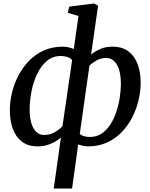

<svg xmlns="http://www.w3.org/2000/svg" viewBox="-20 -837 870 1111"><path d="M291 254 332.5 -41.5Q318 -28.5 297.8 -16.8Q277.5 -5 252.5 2.5Q227.5 10 198.5 10Q142 10 106.2 -17.8Q70.5 -45.5 53.8 -92.5Q37 -139.5 37 -198Q37 -248.5 49.5 -300.8Q62 -353 87 -400.5Q112 -448 148.8 -485.8Q185.5 -523.5 234.2 -545.2Q283 -567 343 -567Q360 -567 376.2 -563.2Q392.5 -559.5 407 -553.5L434 -744.5L372 -763L380.5 -798.5L524.5 -817L547.5 -804L507 -521Q528.5 -539.5 559.5 -553.2Q590.5 -567 630 -567Q687.5 -567 723.5 -539.5Q759.5 -512 776.8 -464.8Q794 -417.5 794 -358.5Q794 -308.5 781.5 -256.2Q769 -204 744.5 -156.5Q720 -109 683.2 -71.2Q646.5 -33.5 598 -11.8Q549.5 10 489.5 10Q474.5 10 460 6.8Q445.5 3.5 432.5 -1L397 254ZM341.5 -107 397.5 -490Q384.5 -502.5 367.8 -507.8Q351 -513 332 -513Q284 -513 249.8 -483.2Q215.5 -453.5 193.8 -406.5Q172 -359.5 161.8 -306Q151.5 -252.5 151.5 -204Q151.5 -158.5 161.2 -125Q171 -91.5 189.8 -73.8Q208.5 -56 234.5 -56Q269.5 -56 297.5 -72.5Q325.5 -89 341.5 -107ZM497.5 -457 441.5 -61.5Q453.5 -52 468.5 -48.2Q483.5 -44.5 500.5 -44.5Q538.5 -44.5 567.8 -64Q597 -83.5 618.2 -116.2Q639.5 -149 653 -189.5Q666.5 -230 673 -272.5Q679.5 -315 679.5 -353Q679.5 -422 657 -461.8Q634.5 -501.5 594 -501.5Q564 -501.5 539 -487.5Q514 -473.5 497.5 -457Z"/></svg>

Font: Merriweather 20pt Medium
Style: Italic
Weight: 500
Italic angle: -7.8°
Version: Version 2.101